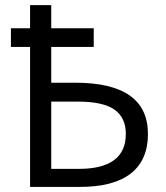

<svg xmlns="http://www.w3.org/2000/svg" viewBox="-20 -734 653 754"><path d="M181.2 -70.8H289.1Q474.1 -70.8 474.1 -208Q474.1 -272.5 429.2 -303.7Q384.3 -335 286.1 -335H181.2ZM22.9 -623H98.1V-713.9H181.2V-623H348.1V-549.8H181.2V-409.2H274.9Q561 -409.2 561 -208Q561 -105.5 493.7 -52.7Q426.3 0 293.9 0H98.1V-549.8H22.9Z"/></svg>

Font: OpenSans-Regular
Style: Regular
Weight: 400
Foundry: Ascender Corporation
Version: Version 1.10